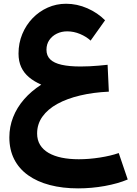

<svg xmlns="http://www.w3.org/2000/svg" viewBox="-20 -661 745 1043"><path d="M550.8 -550.8Q510.7 -591.3 454.6 -616Q398.4 -640.6 338.9 -640.6Q286.1 -640.6 239.5 -619.9Q192.9 -599.1 157.2 -562.3Q121.6 -525.4 101.1 -476.1Q80.6 -426.8 80.6 -370.1Q80.6 -328.1 95.2 -296.4Q109.9 -264.6 137.5 -241.5Q165 -218.3 204.1 -201.2Q149.4 -166 110.6 -121.3Q71.8 -76.7 51.3 -24.4Q30.8 27.8 30.8 85Q30.8 152.3 57.1 204.1Q83.5 255.9 132.8 291Q182.1 326.2 251 344.2Q319.8 362.3 404.3 362.3Q477.5 362.3 549.1 349.4Q620.6 336.4 673.8 314L625 170.4Q582 185.5 522.7 194.8Q463.4 204.1 408.2 204.1Q356.9 204.1 315.4 195.6Q273.9 187 243.9 169.7Q213.9 152.3 197.8 126Q181.6 99.6 181.6 64Q181.6 13.2 210.4 -27.3Q239.3 -67.9 291.7 -96.7Q344.2 -125.5 415.3 -142.3Q486.3 -159.2 571.3 -163.1L564.5 -309.1Q541 -306.6 516.4 -304.4Q491.7 -302.2 466.6 -301Q441.4 -299.8 417 -299.8Q356 -299.8 314.7 -309.1Q273.4 -318.4 252.9 -338.4Q232.4 -358.4 232.4 -390.6Q232.4 -420.9 247.8 -443.4Q263.2 -465.8 288.8 -478.3Q314.5 -490.7 344.7 -490.7Q380.9 -490.7 415 -476.3Q449.2 -461.9 472.2 -440.4Z"/></svg>

Font: Estedad-FD-VF Thin
Style: Regular
Weight: 100
Designer: Amin Abedi
Version: Version 5.0